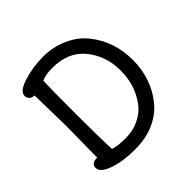

<svg xmlns="http://www.w3.org/2000/svg" viewBox="-193 -947 1144 1144"><g transform="rotate(-45 379.5 -374.5)"><path d="M128 -376 123 -636Q79 -640 79 -677.5Q79 -715 158 -739.5Q237 -764 321.5 -764Q406 -764 479 -731Q552 -698 596 -642Q687 -528 687 -372Q687 -220 600 -108Q557 -52 486 -18.5Q415 15 317 15Q219 15 147 -10Q75 -35 75 -74Q75 -111 125 -111ZM313 -678Q256 -678 222 -661Q219 -599 219 -390.5Q219 -182 224 -85Q260 -72 325 -72Q390 -72 442.5 -98Q495 -124 526 -168Q591 -258 591 -379.5Q591 -501 519.5 -589.5Q448 -678 313 -678Z"/></g></svg>

Font: Delius Unicase
Style: Regular
Weight: 400
Designer: Natalia Raices
Foundry: Natalia Raices
Version: Version 1.002